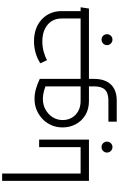

<svg xmlns="http://www.w3.org/2000/svg" viewBox="322 -1174 1112 1796"><g transform="rotate(-90 878.0 -276.0)"><path d="M153 0V-78H261V0ZM84 0V-812H153V0ZM261 0V-78Q273 -78 277 -67.5Q281 -57 281 -39Q281 -22 277 -11Q273 0 261 0Z M400 -466H470V0H261V-78H400ZM261 0Q249 0 245 -11Q241 -22 241 -40Q241 -58 245 -68Q249 -78 261 -78ZM400 220Q379 220 364 205Q349 190 349 169Q349 147 364 132.5Q379 118 400 118Q422 118 436.5 132.5Q451 147 451 169Q451 190 436.5 205Q422 220 400 220Z M1011 0V-78H1145V0ZM1145 0V-78Q1157 -78 1161 -67.5Q1165 -57 1165 -39Q1165 -22 1161 -11Q1157 0 1145 0ZM638 260V182H836Q906 182 937 150Q968 118 968 49V-460H1038V49Q1038 117 1014.5 164Q991 211 946 235.5Q901 260 836 260ZM830 0Q756 0 700.5 -33Q645 -66 614.5 -122.5Q584 -179 584 -246Q584 -302 604.5 -350Q625 -398 662 -433.5Q699 -469 747 -489Q795 -509 851 -509Q902 -509 950.5 -494Q999 -479 1038 -460L1007 -390Q921 -431 851 -431Q795 -431 750.5 -406Q706 -381 679.5 -339.5Q653 -298 653 -246Q653 -197 675.5 -159Q698 -121 738 -99.5Q778 -78 830 -78H1005V0Z M1603 0V-257Q1603 -311 1576.5 -351Q1550 -391 1502.5 -413.5Q1455 -436 1389 -436Q1340 -436 1294.5 -424Q1249 -412 1213 -392L1184 -455Q1231 -485 1283.5 -499.5Q1336 -514 1390 -514Q1453 -514 1504.5 -495.5Q1556 -477 1593.5 -442.5Q1631 -408 1651.5 -361Q1672 -314 1672 -257V0ZM1145 0V-78H1708L1696 0ZM1145 0Q1133 0 1129 -11Q1125 -22 1125 -40Q1125 -58 1129 -68Q1133 -78 1145 -78ZM1405 220Q1384 220 1369 205Q1354 190 1354 169Q1354 147 1369 132.5Q1384 118 1405 118Q1427 118 1441.5 132.5Q1456 147 1456 169Q1456 190 1441.5 205Q1427 220 1405 220Z"/></g></svg>

Font: Alexandria Light
Style: Regular
Weight: 300
Designer: Mohamed Gaber
Foundry: Kief Type Foundry
Version: Version 5.100